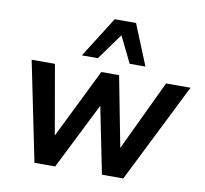

<svg xmlns="http://www.w3.org/2000/svg" viewBox="-84 -866 1021 958"><g transform="rotate(10 426.5 -387.5)"><path d="M151 0 48 -504H166L231 -131H217L401 -504H491L563 -131H552L729 -504H853L601 0H493L415 -387H450L256 0ZM291 -569 421 -775H529L613 -569H533L468 -702L372 -569Z"/></g></svg>

Font: Nunitoga
Style: Bold Italic
Weight: 700
Italic angle: -9°
Designer: Vernon Adams
Foundry: Vernon Adams
Version: Version 1.0